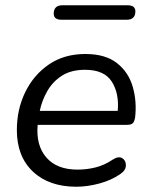

<svg xmlns="http://www.w3.org/2000/svg" viewBox="-20 -700 572 729"><path d="M270 9Q166 9 105 -48.5Q44 -106 44 -206Q44 -285 76 -350.5Q108 -416 166 -455.5Q224 -495 304 -495Q380 -495 424 -460.5Q468 -426 484 -370.5Q500 -315 493 -254Q490 -237 483.5 -231.5Q477 -226 462 -226H123Q116 -148 156 -102Q196 -56 274 -56Q310 -56 343.5 -64.5Q377 -73 408 -94Q430 -108 444 -99.5Q458 -91 458 -72.5Q458 -54 438 -40Q404 -16 358 -3.5Q312 9 270 9ZM303 -435Q250 -435 215 -412.5Q180 -390 159.5 -354Q139 -318 131 -279H427Q433 -345 404.5 -390Q376 -435 303 -435ZM214 -625Q184 -625 184 -648Q184 -680 217 -680H464Q494 -680 494 -657Q494 -625 461 -625Z"/></svg>

Font: Nunito
Style: Italic
Weight: 400
Italic angle: -9°
Designer: Vernon Adams
Foundry: Vernon Adams
Version: Version 3.601; ttfautohint (v1.8.2.53-6de2)